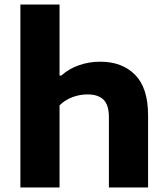

<svg xmlns="http://www.w3.org/2000/svg" viewBox="-20 -828 738 848"><path d="M70 -808H243V-494.5H251Q284.5 -524.5 329 -540Q373.5 -555.5 423 -555.5Q519.5 -555.5 576.8 -497.5Q634 -439.5 634 -319V0H461V-309.5Q461 -364.5 437.2 -387.8Q413.5 -411 366.5 -411Q331.5 -411 298.8 -398.5Q266 -386 243 -362.5V0H70Z"/></svg>

Font: Encode Sans Expanded
Style: Bold
Weight: 700
Width: 7
Designer: Multiple Designers
Foundry: Impallari Type
Version: Version 2.000